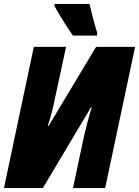

<svg xmlns="http://www.w3.org/2000/svg" viewBox="-25 -951 703 971"><path d="M-4.9 0 146 -713.9H309.1L253.9 -458Q249 -431.2 239.3 -392.3Q229.5 -353.5 216.8 -314.9H221.2L460.9 -713.9H658.2L506.8 0H344.2L398.9 -257.8Q404.3 -282.2 415.5 -325.7Q426.8 -369.1 439 -408.2H435.1L191.9 0ZM343.8 -771Q332 -787.6 313.2 -816.4Q294.4 -845.2 276.9 -874.5Q259.3 -903.8 250 -921.9V-931.2H427.7Q434.1 -902.8 443.4 -866.5Q452.6 -830.1 466.8 -784.2L465.8 -771Z"/></svg>

Font: Open Sans Condensed ExtraBold
Style: Italic
Weight: 800
Width: 3
Italic angle: -12°
Designer: Monotype Design Team
Foundry: Monotype Imaging Inc.
Version: Version 3.003; ttfautohint (v1.8.4)